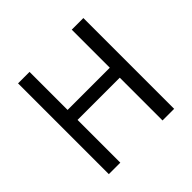

<svg xmlns="http://www.w3.org/2000/svg" viewBox="-165 -819 981 981"><g transform="rotate(-45 326.0 -328.0)"><path d="M90 0V-656H173V-381H478V-656H562V0H478V-309H173V0Z"/></g></svg>

Font: SourceSansPro
Style: Book
Weight: 400
Designer: Paul D. Hunt
Foundry: Adobe Systems Incorporated
Version: Version 2.021;PS 2.000;hotconv 1.0.86;makeotf.lib2.5.63406